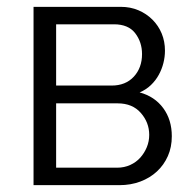

<svg xmlns="http://www.w3.org/2000/svg" viewBox="-20 -541 563 561"><path d="M333 -521Q361 -521 384.5 -511Q408 -501 425.5 -483.5Q443 -466 452.5 -443Q462 -420 462 -393Q462 -375 457.5 -357Q453 -339 444 -322.5Q435 -306 421 -292.5Q407 -279 388 -271Q432 -259 457 -225Q482 -191 482 -143Q482 -111 470.5 -85Q459 -59 438.5 -40Q418 -21 390 -10.5Q362 0 329 0H78V-521ZM306 -291Q347 -291 371 -317Q395 -343 395 -383Q395 -418 375 -444Q355 -470 313 -470H144V-291ZM322 -51Q343 -51 360.5 -59Q378 -67 390 -80.5Q402 -94 409 -111Q416 -128 416 -147Q416 -183 391.5 -211Q367 -239 324 -239H144V-51Z"/></svg>

Font: PTCRaleway
Style: Regular
Weight: 400
Designer: Matt McInerney, Pablo Impallari, Rodrigo Fuenzalida
Foundry: Matt McInerney, Pablo Impallari, Rodrigo Fuenzalida
Version: Version 3.000g; ttfautohint (v1.5) -l 8 -r 28 -G 28 -x 14 -D